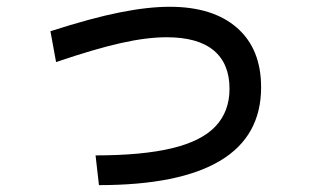

<svg xmlns="http://www.w3.org/2000/svg" viewBox="-20 -590 920 567"><path d="M262.2 -131.1Q400 -131.1 487.8 -152.2Q575.6 -173.3 616.7 -217.2Q657.8 -261.1 657.8 -327.8Q657.8 -402.2 611.1 -441.1Q564.4 -480 472.2 -480Q413.3 -480 336.7 -462.8Q260 -445.6 145.6 -406.7L128.9 -497.8Q250 -536.7 333.3 -553.3Q416.7 -570 481.1 -570Q608.9 -570 680 -507.8Q751.1 -445.6 751.1 -332.2Q751.1 -187.8 630.6 -115.6Q510 -43.3 272.2 -43.3Z"/></svg>

Font: Paperlogy 5 Medium
Style: Regular
Weight: 500
Designer: redesigned by Lee Juim, glyphs from Gmarket Sans & Montserrat
Foundry: PT&
Version: Version 1.001